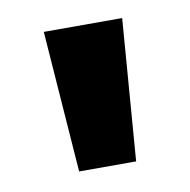

<svg xmlns="http://www.w3.org/2000/svg" viewBox="-44 -757 341 345"><g transform="rotate(-10 127.0 -585.0)"><path d="M199 -714 179 -456H75L56 -714Z"/></g></svg>

Font: Noto Sans Lao SemiCondensed
Style: Bold
Weight: 700
Width: 4
Designer: Monotype Design Team
Foundry: Monotype Imaging Inc.
Version: Version 2.003; ttfautohint (v1.8.4.7-5d5b)